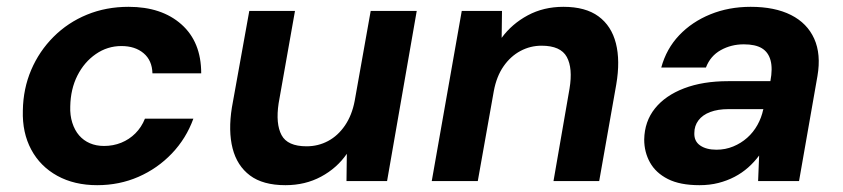

<svg xmlns="http://www.w3.org/2000/svg" viewBox="-20 -531 2472 563"><path d="M265 12Q198 12 148 -15.5Q98 -43 71.5 -92.5Q45 -142 47 -207Q48 -271 71.5 -326Q95 -381 137 -423Q179 -465 235 -488Q291 -511 357 -511Q454 -511 512 -459.5Q570 -408 570 -316H427Q426 -354 401 -375Q376 -396 336 -396Q295 -396 261 -372.5Q227 -349 207 -309.5Q187 -270 186 -219Q185 -193 192 -171Q199 -149 212 -134Q225 -119 243.5 -111Q262 -103 285 -103Q312 -103 335.5 -112.5Q359 -122 377 -140Q395 -158 405 -183H547Q526 -125 484 -81Q442 -37 386 -12.5Q330 12 265 12Z M817 12Q751 12 713 -16.5Q675 -45 662 -96Q649 -147 660 -216L711 -499H845L797 -228Q788 -168 805.5 -135Q823 -102 879 -102Q913 -102 942 -117.5Q971 -133 991.5 -163Q1012 -193 1020 -235L1067 -499H1202L1115 0H996L997 -80Q968 -38 921.5 -13Q875 12 817 12Z M1246 0 1334 -499H1452L1451 -420Q1481 -461 1527.5 -486Q1574 -511 1632 -511Q1697 -511 1735 -483Q1773 -455 1786 -404Q1799 -353 1787 -283L1737 0H1603L1650 -271Q1660 -331 1642 -364Q1624 -397 1568 -397Q1535 -397 1506 -381.5Q1477 -366 1456.5 -336.5Q1436 -307 1428 -264L1381 0Z M2031 12Q1974 12 1938.5 -6Q1903 -24 1886 -54.5Q1869 -85 1869 -122Q1870 -175 1900.5 -213Q1931 -251 1986 -272Q2041 -293 2115 -293H2239Q2246 -330 2239.5 -354Q2233 -378 2214 -389.5Q2195 -401 2161 -401Q2124 -401 2093.5 -384Q2063 -367 2050 -333H1919Q1934 -388 1971.5 -427.5Q2009 -467 2063 -489Q2117 -511 2181 -511Q2252 -511 2299.5 -487Q2347 -463 2367.5 -417.5Q2388 -372 2377 -308L2323 0H2203L2206 -75Q2192 -56 2174 -40Q2156 -24 2134 -12.5Q2112 -1 2086.5 5.5Q2061 12 2031 12ZM2081 -92Q2107 -92 2130 -101.5Q2153 -111 2171 -127Q2189 -143 2201 -164.5Q2213 -186 2218 -210L2219 -211H2116Q2085 -211 2062.5 -202.5Q2040 -194 2028 -178Q2016 -162 2016 -141Q2015 -117 2033 -104.5Q2051 -92 2081 -92Z"/></svg>

Font: DM Sans 20pt
Style: Bold Italic
Weight: 700
Italic angle: -10°
Version: Version 4.004;gftools[0.9.30]